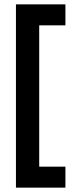

<svg xmlns="http://www.w3.org/2000/svg" viewBox="-20 -755 342 879"><path d="M53 104H279.5V8H159.5V-639H279.5V-735H53Z"/></svg>

Font: League Gothic SemiExpanded
Style: Regular
Weight: 400
Width: 6
Designer: The League of Moveable Type
Version: Version 1.600; ttfautohint (v1.8.3)